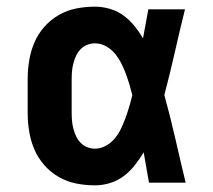

<svg xmlns="http://www.w3.org/2000/svg" viewBox="-20 -548 640 576"><path d="M265 8Q236 8 208.5 2.5Q181 -3 156.5 -17Q132 -31 113 -52.5Q94 -74 83 -100Q72 -126 67.5 -154Q63 -182 63 -210V-310Q63 -338 67.5 -366Q72 -394 83 -420Q94 -446 113 -467.5Q132 -489 156.5 -503Q181 -517 208.5 -522.5Q236 -528 265 -528Q287 -528 309.5 -521.5Q332 -515 350.5 -501.5Q369 -488 383.5 -470Q398 -452 409 -433Q413 -455 417 -476.5Q421 -498 425 -520H535Q519 -456 504.5 -391.5Q490 -327 473 -263Q491 -198 506 -132Q521 -66 537 0H427Q423 -23 419 -45.5Q415 -68 411 -91Q399 -71 384.5 -52.5Q370 -34 351.5 -20Q333 -6 310.5 1Q288 8 265 8ZM265 -102Q282 -102 298 -111Q314 -120 325 -133.5Q336 -147 343.5 -163Q351 -179 357 -195.5Q363 -212 368 -229Q373 -246 377 -263Q373 -279 368 -295.5Q363 -312 357 -328Q351 -344 343 -359.5Q335 -375 324 -388Q313 -401 297.5 -409.5Q282 -418 265 -418Q253 -418 241.5 -413.5Q230 -409 221.5 -400Q213 -391 208 -380Q203 -369 200 -357.5Q197 -346 196 -334Q195 -322 195 -310V-210Q195 -198 196 -186Q197 -174 200 -162.5Q203 -151 208 -140Q213 -129 221.5 -120Q230 -111 241.5 -106.5Q253 -102 265 -102Z"/></svg>

Font: Iosevka Extrabold Extended
Style: Regular
Weight: 800
Width: 7
Monospace: yes
Designer: Belleve Invis
Foundry: Belleve Invis
Version: Version 32.5.0; ttfautohint (v1.8.4)